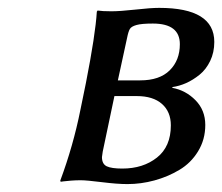

<svg xmlns="http://www.w3.org/2000/svg" viewBox="-20 -460 567 490"><path d="M280.8 -254.9H337.9Q387.2 -254.9 413.1 -280.5Q439 -306.2 439 -347.2Q439 -399.9 370.1 -399.9Q341.3 -399.9 328.4 -396.2Q315.4 -392.6 311.5 -386.2Q307.6 -379.9 304.2 -362.8ZM272 -214.8 242.2 -73.2Q240.2 -61.5 240.2 -59.1Q240.2 -41.5 252.4 -35.6Q264.6 -29.8 292 -29.8Q345.2 -29.8 380.6 -57.9Q416 -85.9 416 -140.1Q416 -174.8 393.3 -194.8Q370.6 -214.8 329.1 -214.8ZM305.2 9.8Q279.3 9.8 240 4.9Q200.7 0 186 0Q173.8 0 160.9 1Q147.9 2 141.6 2.9L134.8 3.9L133.8 1Q167 -88.4 185.1 -179.2L199.2 -248Q223.6 -372.1 227.1 -430.2L229 -433.1Q241.2 -431.2 264.2 -431.2Q286.1 -431.2 325.4 -435.5Q364.7 -439.9 386.2 -439.9Q526.9 -439.9 526.9 -353Q526.9 -326.2 516.4 -304.4Q505.9 -282.7 489.3 -269.3Q472.7 -255.9 455.1 -248Q437.5 -240.2 419.9 -237.8V-235.8Q454.1 -229.5 479 -204.1Q503.9 -178.7 503.9 -141.1Q503.9 -104 485.6 -74Q467.3 -43.9 437.7 -26.4Q408.2 -8.8 374 0.5Q339.8 9.8 305.2 9.8Z"/></svg>

Font: Linear Smooth
Style: Italic
Weight: 400
Designer: Philipp H. Poll, Flanker
Foundry: Philipp H. Poll, reworked by Flanker
Version: Version 1.061 | FøM Fix